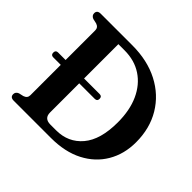

<svg xmlns="http://www.w3.org/2000/svg" viewBox="-164 -896 1092 1092"><g transform="rotate(45 382.0 -350.0)"><path d="M41.5 -24.5Q41.5 -43 61.5 -51L90 -57.5Q115 -65.5 115 -89V-333.5H54.5Q35.5 -333.5 35.5 -353Q35.5 -372.5 54.5 -372.5H115V-611Q115 -634.5 90.5 -642.5L61.5 -649Q41.5 -657 41.5 -675.5Q41.5 -700 70.5 -700H324Q445.5 -700 536.8 -652.8Q628 -605.5 678.8 -521Q729.5 -436.5 729.5 -325Q729.5 -230 686.2 -156.5Q643 -83 562.5 -41.5Q482 0 369.5 0H70.5Q41.5 0 41.5 -24.5ZM359.5 -51.5Q457 -51.5 516.5 -122Q576 -192.5 576 -331.5Q576 -428.5 543.8 -499.5Q511.5 -570.5 452.5 -609.5Q393.5 -648.5 313 -648.5H263.5V-372.5H388.5Q408 -372.5 408 -353Q408 -333.5 388.5 -333.5H263.5V-99Q263.5 -51.5 313.5 -51.5Z"/></g></svg>

Font: Fraunces 72pt Soft SemiBold
Style: Regular
Weight: 600
Version: Version 1.000;[b76b70a41]